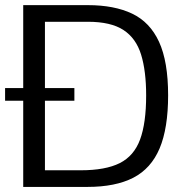

<svg xmlns="http://www.w3.org/2000/svg" viewBox="-20 -735 745 755"><path d="M0 -338.9V-388.7H272.5V-338.9ZM71.3 0V-714.8H325.7Q429.2 -714.8 499.5 -681.4Q569.8 -647.9 605.5 -570.3Q641.1 -492.7 641.1 -360.4Q641.1 -231 607.7 -151.6Q574.2 -72.3 504.2 -36.1Q434.1 0 323.7 0ZM156.7 -65.4H297.4Q394.5 -65.4 450.7 -93.5Q506.8 -121.6 530.8 -186.3Q554.7 -251 554.7 -359.9Q554.7 -455.6 534.9 -520Q515.1 -584.5 465.6 -616.9Q416 -649.4 325.7 -649.4H156.7Z"/></svg>

Font: Pontano Sans
Style: Regular
Weight: 400
Designer: Vernon Adams
Foundry: Vernon Adams
Version: Version 2.001